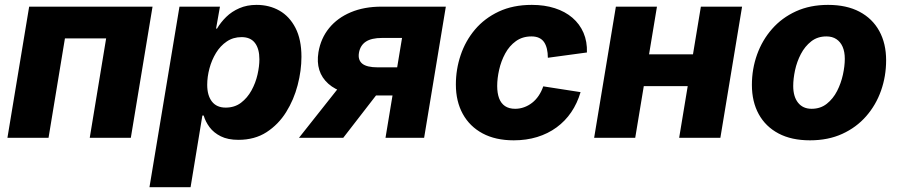

<svg xmlns="http://www.w3.org/2000/svg" viewBox="-20 -570 3715 794"><path d="M610.8 -542.5 521 0H351.1L418.9 -411.1H248.5L180.7 0H10.7L100.6 -542.5Z M598.1 204.1 722.2 -542.5H889.6L873.5 -451.7H877.4Q892.6 -477.5 915.5 -500Q938.5 -522.5 970 -536.1Q1001.5 -549.8 1041 -549.8Q1093.8 -549.8 1135.5 -526.1Q1177.2 -502.4 1201.9 -454.6Q1226.6 -406.7 1226.6 -335Q1226.6 -278.3 1210.9 -218Q1195.3 -157.7 1163.3 -106.4Q1131.3 -55.2 1082.3 -23.4Q1033.2 8.3 965.8 8.3Q922.4 8.3 893.1 -6.3Q863.8 -21 846.7 -43.9Q829.6 -66.9 822.3 -92.3H816.9L768.1 204.1ZM913.1 -125Q950.2 -125 976.6 -145Q1002.9 -165 1020 -196Q1037.1 -227.1 1044.9 -261.5Q1052.7 -295.9 1052.7 -324.7Q1052.7 -368.2 1034.4 -392.3Q1016.1 -416.5 979 -416.5Q944.3 -416.5 917.7 -398.4Q891.1 -380.4 873.3 -351.1Q855.5 -321.8 846.2 -287.1Q836.9 -252.4 836.9 -219.2Q836.9 -175.3 856.4 -150.1Q876 -125 913.1 -125Z M1733.9 0H1574.2L1642.6 -413.1H1560.1Q1516.1 -413.1 1492.9 -397.7Q1469.7 -382.3 1464.4 -351.6Q1459.5 -321.8 1478.3 -306.6Q1497.1 -291.5 1542 -291.5H1688.5L1669.4 -175.3H1502.4Q1392.1 -175.3 1337.9 -223.6Q1283.7 -272 1296.9 -354Q1306.6 -411.6 1341.1 -453.9Q1375.5 -496.1 1430.7 -519.3Q1485.8 -542.5 1557.6 -542.5H1823.7ZM1399.4 0H1216.3L1412.6 -248H1591.3Z M2104.5 10.3Q2029.3 10.3 1975.8 -18.3Q1922.4 -46.9 1893.8 -98.9Q1865.2 -150.9 1865.2 -220.7Q1865.2 -283.2 1885 -342Q1904.8 -400.9 1944.3 -447.8Q1983.9 -494.6 2042.7 -522.2Q2101.6 -549.8 2179.2 -549.8Q2231.9 -549.8 2274.4 -536.1Q2316.9 -522.5 2347.2 -496.6Q2377.4 -470.7 2393.1 -434.3Q2408.7 -397.9 2407.2 -353L2245.6 -331.1Q2245.6 -351.6 2241.7 -367.9Q2237.8 -384.3 2230 -395.8Q2222.2 -407.2 2209.2 -413.3Q2196.3 -419.4 2177.7 -419.4Q2140.6 -419.4 2113.5 -399.9Q2086.4 -380.4 2069.3 -348.9Q2052.2 -317.4 2044.2 -281.7Q2036.1 -246.1 2036.1 -214.4Q2036.1 -185.1 2043.9 -163.8Q2051.8 -142.6 2068.4 -131.3Q2085 -120.1 2110.4 -120.1Q2129.4 -120.1 2147.2 -126.5Q2165 -132.8 2180.4 -144.8Q2195.8 -156.7 2207.5 -174.1Q2219.2 -191.4 2226.6 -212.9L2380.9 -189Q2367.2 -142.6 2342.3 -106Q2317.4 -69.3 2281.7 -43.2Q2246.1 -17.1 2201.4 -3.4Q2156.7 10.3 2104.5 10.3Z M2894.5 -345.2 2873 -213.9H2593.3L2614.7 -345.2ZM2696.8 -542.5 2606.9 0H2437L2526.9 -542.5ZM3048.8 -542.5 2959 0H2788.6L2878.4 -542.5Z M3329.6 10.3Q3252.9 10.3 3199.5 -18.1Q3146 -46.4 3117.7 -97.9Q3089.4 -149.4 3089.4 -218.8Q3089.4 -284.7 3110.8 -344.5Q3132.3 -404.3 3172.9 -450.4Q3213.4 -496.6 3271.7 -523.2Q3330.1 -549.8 3404.3 -549.8Q3481 -549.8 3534.4 -521.5Q3587.9 -493.2 3616.2 -441.7Q3644.5 -390.1 3644.5 -320.8Q3644.5 -254.9 3623.5 -195.3Q3602.5 -135.7 3562 -89.4Q3521.5 -43 3463.1 -16.4Q3404.8 10.3 3329.6 10.3ZM3336.4 -120.1Q3373 -120.1 3399.2 -140.9Q3425.3 -161.6 3441.7 -193.6Q3458 -225.6 3465.8 -261.2Q3473.6 -296.9 3473.6 -326.7Q3473.6 -356 3464.6 -376.5Q3455.6 -397 3438.7 -408.2Q3421.9 -419.4 3397.5 -419.4Q3360.8 -419.4 3334.7 -398.9Q3308.6 -378.4 3292 -346.7Q3275.4 -314.9 3267.8 -279.5Q3260.3 -244.1 3260.3 -214.4Q3260.3 -170.4 3280.3 -145.3Q3300.3 -120.1 3336.4 -120.1Z"/></svg>

Font: Inter 16pt ExtraBold
Style: Italic
Weight: 800
Italic angle: -9.3988°
Version: Version 4.001;git-66647c0bb